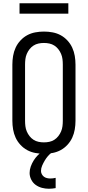

<svg xmlns="http://www.w3.org/2000/svg" viewBox="-20 -937 540 1180"><path d="M250 8Q223 8 196.5 3Q170 -2 147 -14.5Q124 -27 105.5 -47Q87 -67 76 -91Q65 -115 60.5 -141.5Q56 -168 56 -195V-540Q56 -567 60.5 -593.5Q65 -620 76 -644Q87 -668 105.5 -688Q124 -708 147 -720.5Q170 -733 196.5 -738Q223 -743 250 -743Q277 -743 303.5 -738Q330 -733 353 -720.5Q376 -708 394.5 -688Q413 -668 424 -644Q435 -620 439.5 -593.5Q444 -567 444 -540V-195Q444 -168 439.5 -141.5Q435 -115 424 -91Q413 -67 394.5 -47Q376 -27 353 -14.5Q330 -2 303.5 3Q277 8 250 8ZM250 -62Q267 -62 283.5 -65.5Q300 -69 314 -78Q328 -87 338.5 -100.5Q349 -114 355.5 -129.5Q362 -145 364 -161.5Q366 -178 366 -195V-540Q366 -557 364 -573.5Q362 -590 355.5 -605.5Q349 -621 338.5 -634.5Q328 -648 314 -657Q300 -666 283.5 -669.5Q267 -673 250 -673Q233 -673 216.5 -669.5Q200 -666 186 -657Q172 -648 161.5 -634.5Q151 -621 144.5 -605.5Q138 -590 136 -573.5Q134 -557 134 -540V-195Q134 -178 136 -161.5Q138 -145 144.5 -129.5Q151 -114 161.5 -100.5Q172 -87 186 -78Q200 -69 216.5 -65.5Q233 -62 250 -62ZM280 223Q259 223 238 217.5Q217 212 199.5 199.5Q182 187 172 167Q162 147 162 126Q162 106 169 86.5Q176 67 186.5 50Q197 33 211 18.5Q225 4 242 -8H299V0Q285 10 274 23Q263 36 254.5 50.5Q246 65 239 81Q232 97 232 114Q232 124 237 133.5Q242 143 250 149Q258 155 268.5 157.5Q279 160 289 160Q297 160 305.5 159Q314 158 322 156V219Q311 221 301 222Q291 223 280 223ZM400 -853H100V-917H400Z"/></svg>

Font: Moesevka
Style: Regular
Weight: 400
Monospace: yes
Designer: Belleve Invis
Foundry: Belleve Invis
Version: Version 32.5.0; ttfautohint (v1.8.4)